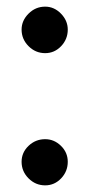

<svg xmlns="http://www.w3.org/2000/svg" viewBox="-20 -547 270 578"><path d="M45 -458Q45 -485 66 -506Q87 -527 116 -527Q143 -527 163.5 -506Q184 -485 184 -458Q184 -429 164 -408Q144 -387 116 -387Q87 -387 66 -408Q45 -429 45 -458ZM45 -60Q45 -88 66 -108Q87 -128 116 -128Q143 -128 163.5 -108Q184 -88 184 -60Q184 -31 164 -10Q144 11 116 11Q87 11 66 -10Q45 -31 45 -60Z"/></svg>

Font: Open Sauce One Medium
Style: Regular
Weight: 500
Designer: Alfredo Marco Pradil
Foundry: Creative Sauce Fz LLC
Version: Version 1.477